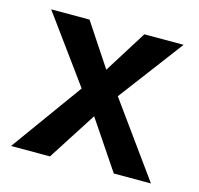

<svg xmlns="http://www.w3.org/2000/svg" viewBox="-76 -539 641 619"><g transform="rotate(15 245.0 -229.5)"><path d="M11 0 183 -238 22 -459H150L244 -317L333 -459H464L302 -244L478 0H354L245 -162L141 0Z"/></g></svg>

Font: Alata
Style: Regular
Weight: 400
Designer: Spyros Zevelakis, Eben Sorkin
Foundry: Spyros Zevelakis
Version: Version 1.005; ttfautohint (v1.8.4.7-5d5b)